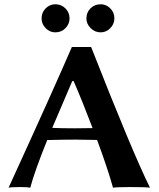

<svg xmlns="http://www.w3.org/2000/svg" viewBox="-20 -872 741 895"><path d="M382.8 -786.1Q382.8 -814 401.9 -833Q420.9 -852.1 449.2 -852.1Q475.1 -852.1 494.1 -833Q513.2 -814 513.2 -786.1Q513.2 -760.3 494.1 -740.7Q475.1 -721.2 449.2 -721.2Q422.4 -721.2 402.6 -740.7Q382.8 -760.3 382.8 -786.1ZM173.8 -786.1Q173.8 -814 192.9 -833Q211.9 -852.1 237.8 -852.1Q265.6 -852.1 284.9 -833Q304.2 -814 304.2 -786.1Q304.2 -760.3 285.2 -740.7Q266.1 -721.2 237.8 -721.2Q211.9 -721.2 192.9 -740.7Q173.8 -760.3 173.8 -786.1ZM411.6 -274.9Q363.3 -401.9 323.2 -494.1H316.9L223.6 -275.9Q266.1 -273.9 328.1 -273.9Q359.4 -273.9 411.6 -274.9ZM200.2 -219.2Q141.6 -74.7 121.1 2.9Q108.9 0 76.2 0Q32.2 0 20 2.9Q231 -458 314.9 -652.8H404.8Q599.6 -156.7 679.2 2.9Q662.1 0 587.9 0Q523.9 0 506.8 2.9Q482.9 -83.5 432.6 -219.7Q372.1 -221.2 333 -221.2Q276.4 -221.2 200.2 -219.2Z"/></svg>

Font: Linux Biolinum O
Style: Bold
Weight: 700
Designer: Philipp H. Poll
Foundry: Philipp H. Poll
Version: Version 1.3.2